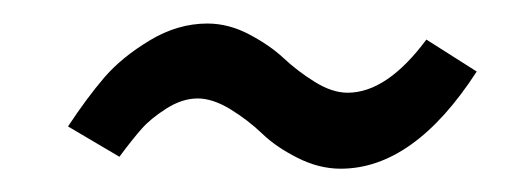

<svg xmlns="http://www.w3.org/2000/svg" viewBox="-20 -399 450 164"><path d="M271 -254.9Q252.4 -254.9 234.1 -264.2Q215.8 -273.4 203.9 -284.9Q191.9 -296.4 176.8 -305.7Q161.6 -314.9 148.9 -314.9Q135.7 -314.9 122.3 -306.4Q108.9 -297.9 101.1 -289.1Q93.3 -280.3 82 -265.1L38.1 -291Q54.2 -315.4 69.1 -332.8Q84 -350.1 107.9 -364.5Q131.8 -378.9 157.2 -378.9Q175.3 -378.9 192.9 -369.6Q210.4 -360.4 222.2 -349.4Q233.9 -338.4 248.8 -329.1Q263.7 -319.8 276.9 -319.8Q310.5 -319.8 344.2 -365.2L387.2 -337.9Q333.5 -254.9 271 -254.9Z"/></svg>

Font: Fira Sans Compressed Book
Style: Italic
Weight: 350
Width: 3
Italic angle: -8°
Designer: Carrois Corporate & Edenspiekermann AG
Foundry: Carrois Corporate GbR & Edenspiekermann AG
Version: Version 4.203;PS 004.203;hotconv 1.0.88;makeotf.lib2.5.64775